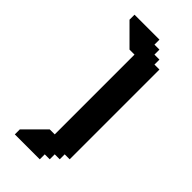

<svg xmlns="http://www.w3.org/2000/svg" viewBox="-226 -747 794 794"><g transform="rotate(45 171.5 -350.0)"><path d="M250.2 -612.5V-641.6H221V-670.8H191.9V-700H46V-670.8L133.5 -583.3H162.7V-116.7H133.5L46 -29.2V0H191.9V-29.2H221V-58.4H250.2V-87.5H279.3V-612.5Z"/></g></svg>

Font: Stepalange
Style: Regular
Weight: 400
Designer: Szymon Furjan
Version: Version 1.005;Fontself Maker 3.5.8